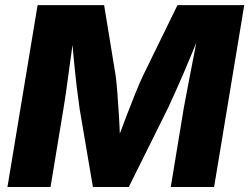

<svg xmlns="http://www.w3.org/2000/svg" viewBox="-20 -748 997 768"><path d="M9.8 0 130.4 -727.5H396.5L442.9 -443.8Q446.3 -417.5 449.5 -376Q452.6 -334.5 455.6 -287.4Q458.5 -240.2 460 -196.5Q461.4 -152.8 461.9 -122.1H426.3Q437 -153.3 453.1 -197Q469.2 -240.7 487.3 -287.8Q505.4 -335 522.2 -376.5Q539.1 -418 551.3 -443.8L689.9 -727.5H957L836.4 0H663.1L714.8 -314Q719.2 -338.9 726.6 -377Q733.9 -415 742.4 -459.7Q751 -504.4 759.8 -549.3Q768.6 -594.2 774.9 -632.8L787.6 -632.3Q770.5 -589.8 751.5 -543.7Q732.4 -497.6 713.9 -454.1Q695.3 -410.6 678.7 -374.3Q662.1 -337.9 650.9 -313.5L495.1 0H351.6L298.3 -314Q293.5 -346.2 287.1 -399.2Q280.8 -452.1 274.9 -513.9Q269 -575.7 264.6 -632.8L279.8 -632.3Q273.9 -593.3 267.3 -548.3Q260.7 -503.4 254.9 -458.7Q249 -414.1 243.7 -376.2Q238.3 -338.4 233.9 -313.5L182.1 0Z"/></svg>

Font: Inter 18pt ExtraBold
Style: Italic
Weight: 800
Italic angle: -9.3988°
Designer: Rasmus Andersson
Foundry: rsms
Version: Version 4.001;git-66647c0bb